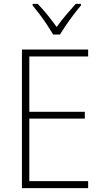

<svg xmlns="http://www.w3.org/2000/svg" viewBox="-20 -969 530 989"><path d="M434 0H93V-714H434V-678H131V-393H417V-358H131V-36H434ZM254 -791Q241 -813 222.5 -841Q204 -869 184 -895.5Q164 -922 148 -941V-949H174Q199 -924 225 -891.5Q251 -859 272 -830Q293 -860 318.5 -890Q344 -920 370 -949H397V-941Q380 -921 359.5 -894Q339 -867 320.5 -840Q302 -813 289 -791Z"/></svg>

Font: Noto Sans Armenian SemiCondensed ExtraLight
Style: Regular
Weight: 200
Width: 4
Designer: Monotype Design Team
Foundry: Monotype Imaging Inc.
Version: Version 2.008; ttfautohint (v1.8.4.7-5d5b)